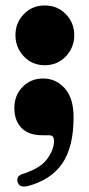

<svg xmlns="http://www.w3.org/2000/svg" viewBox="-20 -492 326 702"><path d="M143.5 -253.5Q97.5 -253.5 67 -286Q36.5 -318.5 36.5 -363.5Q36.5 -408.5 67 -440.2Q97.5 -472 143.5 -472Q190 -472 220.8 -440.2Q251.5 -408.5 251.5 -363.5Q251.5 -318.5 220.8 -286Q190 -253.5 143.5 -253.5ZM135.5 2.5Q84 2.5 58.2 -24.5Q32.5 -51.5 32.5 -97Q32.5 -143.5 62.5 -174.2Q92.5 -205 138 -205Q184 -205 216.5 -169.5Q249 -134 249 -63Q249 45 207.8 105.5Q166.5 166 81 188.5Q63.5 192 55 187.5Q46.5 183 44 172Q39 150.5 66 143Q129 122.5 153.2 88.2Q177.5 54 177.5 23.5Q177.5 14 173.8 8.2Q170 2.5 158.5 2.5Z"/></svg>

Font: Fraunces 144pt S050 Black
Style: Regular
Weight: 900
Version: Version 1.000; ttfautohint (v1.8.3)